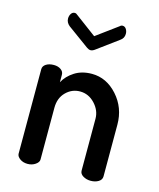

<svg xmlns="http://www.w3.org/2000/svg" viewBox="-110 -810 734 889"><g transform="rotate(15 256.5 -366.0)"><path d="M151 -726 252 -651 354 -726Q360 -732 367 -732Q378 -732 384.5 -722Q391 -712 391 -699Q391 -678 373 -666L271 -591Q261 -584 252 -584Q244 -584 234 -591L131 -666Q114 -680 114 -699Q114 -712 120.5 -722Q127 -732 138 -732Q145 -732 151 -726ZM160 -283V-35Q160 -22 144 -11Q128 0 107 0Q85 0 70 -11Q55 -22 55 -35V-440Q55 -455 69.5 -464.5Q84 -474 107 -474Q127 -474 140.5 -464.5Q154 -455 154 -440V-404Q171 -436 205.5 -458Q240 -480 288 -480Q358 -480 410 -422Q462 -364 462 -283V-35Q462 -19 446.5 -9.5Q431 0 409 0Q389 0 373 -9.5Q357 -19 357 -35V-283Q357 -323 327 -355Q297 -387 256 -387Q217 -387 188.5 -358.5Q160 -330 160 -283Z"/></g></svg>

Font: AkaAcidDosis
Style: SemiBold
Weight: 600
Designer: Edgar Tolentino, Pablo Impallari, Igino Marini, Cyberella
Foundry: Edgar Tolentino, Pablo Impallari, Igino Marini, Cyberella
Version: Version 1.007